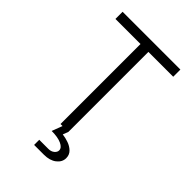

<svg xmlns="http://www.w3.org/2000/svg" viewBox="-269 -835 1137 1137"><g transform="rotate(45 300.0 -266.0)"><path d="M268 0V-670H58V-730H542V-670H334V0L321 34Q346 37 372 46Q398 55 416.5 73Q435 91 435 119Q435 152 405.5 175Q376 198 327 198H245V155H321Q344 155 358.5 143Q373 131 373 116Q373 94 342.5 80Q312 66 260 66L285 0Z"/></g></svg>

Font: JetBrains Mono NL ExtraLight
Style: Regular
Weight: 200
Designer: Philipp Nurullin, Konstantin Bulenkov
Foundry: JetBrains
Version: Version 2.304; ttfautohint (v1.8.4.7-5d5b)